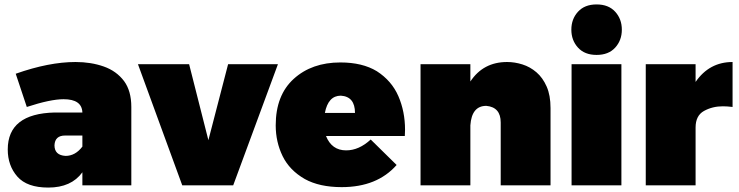

<svg xmlns="http://www.w3.org/2000/svg" viewBox="-20 -837 3338 867"><path d="M198 10Q102 10 58.5 -39.5Q15 -89 15 -162Q15 -324 227 -329H352Q350 -389 267 -389Q208 -389 101 -354L51 -504Q201 -557 321 -557Q390.5 -557 448.2 -536.8Q506 -516.5 540.5 -470.5Q573 -426 573 -354V0H352V-59Q302 10 198 10ZM276 -133Q320 -133 352 -175V-225H274Q228 -225 226 -181Q226 -136 276 -133Z M1033 0H803L603 -547H834L921 -204L1010 -547H1235Z M1523 8Q1422.5 8 1356.5 -28.5Q1287.5 -68 1256.2 -132Q1225 -196 1225 -271Q1225 -407 1306.5 -481Q1388 -555 1517 -555Q1616.5 -555 1681.5 -515.5Q1748.5 -472.5 1778.8 -403Q1809 -333.5 1809 -251L1808 -223H1452Q1478 -158 1543 -158Q1601 -158 1654 -207L1771 -92Q1683 8 1523 8ZM1583 -327Q1583 -401 1519 -405Q1462 -405 1447 -327Z M2466 0H2241V-284Q2241 -353 2176 -359Q2110 -359 2104 -271V0H1879V-547H2104V-469Q2162 -557 2270 -557Q2304.5 -557 2339.2 -546Q2374 -535 2402.5 -510.5Q2431 -486 2448.5 -446.2Q2466 -406.5 2466 -349Z M2674 -589Q2620 -589 2590 -622Q2560 -655 2560 -703Q2560 -751 2590 -784Q2620 -817 2674 -817Q2728 -817 2758 -784Q2788 -751 2788 -703Q2788 -655 2758 -622Q2728 -589 2674 -589ZM2786 0H2561V-547H2786Z M3121 0H2896V-547H3121V-467Q3183 -557 3288 -557V-354Q3264 -357 3244 -357Q3197 -357 3159 -336Q3121 -315 3121 -261Z"/></svg>

Font: Argentum Novus Black
Style: Regular
Weight: 900
Designer: Julieta Ulanovsky (font) & Cristiano Sobral (main changes)
Foundry: Julieta Ulanovsky (font) & Cristiano Sobral (main changes)
Version: Version 3.00;November 27, 2020;FontCreator 13.0.0.2655 64-bi